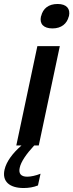

<svg xmlns="http://www.w3.org/2000/svg" viewBox="-38 -732 369 966"><path d="M150 -500 44 0H70C24 40 -6 82 -15 121C-29 181 10 214 81 214C106 214 131 210 153 201L166 142C144 151 118 157 99 157C67 157 55 141 61 113C67 82 95 42 134 0H157L263 -500ZM168 -649C160 -612 181 -589 226 -589C271 -589 299 -613 308 -649L309 -651C317 -688 297 -712 252 -712C206 -712 178 -689 169 -651Z"/></svg>

Font: LT Wave Medium
Style: Italic
Weight: 500
Designer: Daniel Lyons
Version: Version 2.5 (Glyphs App)